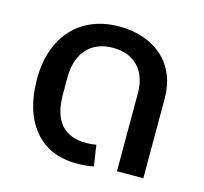

<svg xmlns="http://www.w3.org/2000/svg" viewBox="-88 -658 813 767"><g transform="rotate(15 318.5 -274.5)"><path d="M291 12Q177 12 114 -64.5Q51 -141 51 -275Q51 -340 69.5 -393Q88 -446 122.5 -483.5Q157 -521 206 -541Q255 -561 316 -561Q372 -561 418 -544.5Q464 -528 496.5 -498Q529 -468 546.5 -425.5Q564 -383 564 -331V0H455V-322Q455 -393 417 -432.5Q379 -472 313 -472Q244 -472 205.5 -429Q167 -386 167 -312V-239Q167 -160 201.5 -118.5Q236 -77 307 -77Q329 -77 348 -81L361 5Q346 9 325.5 10.5Q305 12 291 12Z"/></g></svg>

Font: IBM Plex Sans Thai Medium
Style: Regular
Weight: 500
Designer: Mike Abbink, Paul van der Laan, Pieter van Rosmalen, Ben Mitchell, Mark Frömberg
Foundry: Bold Monday
Version: Version 1.1